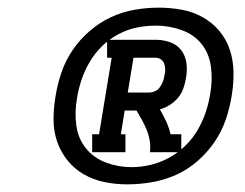

<svg xmlns="http://www.w3.org/2000/svg" viewBox="-20 -926 640 502"><path d="M221 -528V-575H239L272 -775H260V-822H387Q407 -822 425 -815.5Q443 -809 454 -794.5Q465 -780 467.5 -760.5Q470 -741 466 -721Q464 -708 459.5 -695Q455 -682 446 -671Q437 -660 424.5 -652Q412 -644 398 -640Q407 -625 414.5 -608.5Q422 -592 426 -575H454V-528H372Q374 -543 371.5 -558Q369 -573 363.5 -586.5Q358 -600 351 -612.5Q344 -625 337 -637H306L296 -575H308V-528ZM369 -684Q377 -684 385 -687.5Q393 -691 398 -698Q403 -705 406 -713Q409 -721 410 -729Q412 -736 412 -744Q412 -752 409.5 -759Q407 -766 401 -770.5Q395 -775 387 -775H329L314 -684ZM313 -444Q282 -444 253 -450Q224 -456 199.5 -470Q175 -484 157 -506Q139 -528 129.5 -555.5Q120 -583 120 -613Q120 -643 125 -673Q130 -705 140.5 -736Q151 -767 169.5 -794.5Q188 -822 214 -844.5Q240 -867 270 -881Q300 -895 332 -900.5Q364 -906 395 -906Q426 -906 455.5 -900.5Q485 -895 510 -881Q535 -867 553.5 -845Q572 -823 581 -795.5Q590 -768 590.5 -737.5Q591 -707 586 -677Q581 -645 570.5 -614Q560 -583 541 -555Q522 -527 496 -504.5Q470 -482 439.5 -468.5Q409 -455 376.5 -449.5Q344 -444 313 -444ZM324 -489Q349 -489 374 -495Q399 -501 422 -513.5Q445 -526 464.5 -545Q484 -564 497 -586.5Q510 -609 518 -633Q526 -657 530 -683Q536 -717 531.5 -751.5Q527 -786 507 -811Q487 -836 454.5 -847.5Q422 -859 388 -859Q363 -859 338 -854Q313 -849 289.5 -836.5Q266 -824 247 -805.5Q228 -787 214.5 -764Q201 -741 193 -717Q185 -693 181 -667Q175 -633 179.5 -598.5Q184 -564 204.5 -538.5Q225 -513 257 -501Q289 -489 324 -489Z"/></svg>

Font: Iosevka Curly Slab HvEx
Style: Italic
Weight: 900
Width: 7
Italic angle: -9°
Monospace: yes
Designer: Belleve Invis
Foundry: Belleve Invis
Version: Version 11.1.0; ttfautohint (v1.8.3)